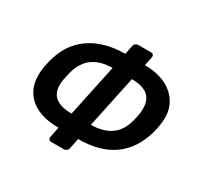

<svg xmlns="http://www.w3.org/2000/svg" viewBox="-163 -948 1217 1177"><g transform="rotate(30 445.5 -359.0)"><path d="M330 32Q320 32 314.5 25Q309 18 311 8L326 -66Q233 -66 169.5 -97.5Q106 -129 78 -188Q50 -247 61 -328Q62 -337 64.5 -350.5Q67 -364 70 -377.5Q73 -391 76 -400Q99 -487 151.5 -545.5Q204 -604 281.5 -633.5Q359 -663 454 -663L467 -726Q469 -737 477.5 -743.5Q486 -750 496 -750H587Q597 -750 602.5 -743.5Q608 -737 606 -726L593 -663Q682 -663 746 -630.5Q810 -598 840.5 -538Q871 -478 857 -394Q855 -378 852 -363.5Q849 -349 843 -328Q804 -197 709.5 -131.5Q615 -66 465 -66L450 8Q448 18 439.5 25Q431 32 421 32ZM352 -181 430 -549Q348 -549 294.5 -512.5Q241 -476 218 -396Q214 -380 211 -365Q208 -350 204 -333Q192 -254 230.5 -217.5Q269 -181 352 -181ZM489 -181Q572 -181 626.5 -217.5Q681 -254 702 -333Q704 -342 707 -353.5Q710 -365 712 -376.5Q714 -388 715 -396Q724 -476 686.5 -512.5Q649 -549 567 -549Z"/></g></svg>

Font: Rubik Medium
Style: Italic
Weight: 500
Italic angle: -12°
Designer: Hubert and Fischer
Foundry: Hubert and Fischer
Version: Version 2.300;gftools[0.9.30]